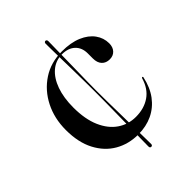

<svg xmlns="http://www.w3.org/2000/svg" viewBox="-182 -609 774 774"><g transform="rotate(-45 205.0 -222.0)"><path d="M221 -238Q221 -211.5 221.5 -175.2Q222 -139 222.8 -100Q223.5 -61 224 -25.2Q224.5 10.5 225 36.5Q225.5 62.5 225.5 72Q225.5 76 223.5 78.2Q221.5 80.5 217.5 80.5Q215 80.5 212.8 78.5Q210.5 76.5 210.5 71.5Q210.5 62.5 211 36.8Q211.5 11 212 -24.5Q212.5 -60 213.2 -99.2Q214 -138.5 214.2 -174.8Q214.5 -211 214.5 -238Q214.5 -258.5 214.2 -290.5Q214 -322.5 213.2 -358Q212.5 -393.5 211.8 -426.8Q211 -460 210.8 -483.8Q210.5 -507.5 210.5 -514.5Q210.5 -519 212.8 -521.2Q215 -523.5 218 -523.5Q221 -523.5 223.2 -521.2Q225.5 -519 225.5 -514.5Q225.5 -507.5 225 -483.8Q224.5 -460 224 -426.8Q223.5 -393.5 222.8 -358Q222 -322.5 221.5 -290.8Q221 -259 221 -238ZM393 -334.5Q393 -313 381 -300Q369 -287 349 -287Q328 -287 315.5 -300.2Q303 -313.5 303 -338V-367Q303 -399.5 282.8 -418.8Q262.5 -438 227 -438Q191 -438 164 -415Q137 -392 122.2 -350.5Q107.5 -309 107.5 -253.5Q107.5 -187 127.5 -141.2Q147.5 -95.5 182 -72Q216.5 -48.5 259.5 -48.5Q306.5 -48.5 340 -71.5Q373.5 -94.5 387 -141Q388 -143 389 -143.8Q390 -144.5 391 -144.5Q392.5 -144 393.2 -142.8Q394 -141.5 393.5 -140Q383.5 -92.5 358.8 -59.2Q334 -26 297.8 -8.8Q261.5 8.5 216 8.5Q161 8.5 117.2 -16.8Q73.5 -42 47.8 -91Q22 -140 22 -211Q22 -277 49 -330.2Q76 -383.5 124 -415Q172 -446.5 235 -446.5Q285.5 -446.5 320.8 -431.5Q356 -416.5 374.5 -391Q393 -365.5 393 -334.5Z"/></g></svg>

Font: Fraunces 96pt
Style: Regular
Weight: 400
Version: Version 1.000;[b76b70a41]